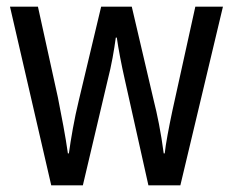

<svg xmlns="http://www.w3.org/2000/svg" viewBox="-20 -557 699 577"><path d="M355 -318 426 0H522L650 -537H567L498 -224C487 -172 478 -124 475 -96H472C464 -158 452 -216 442 -255L376 -537H284L217 -256C203 -199 193 -139 187 -96H184C177 -147 165 -208 154 -264L94 -537H10L134 0H229L304 -318C315 -360 323 -407 328 -444H331C336 -409 345 -362 355 -318Z"/></svg>

Font: Noto Sans Ethiopic Condensed
Style: Regular
Weight: 400
Width: 3
Designer: Monotype Design Team
Foundry: Monotype Imaging Inc.
Version: Version 2.102